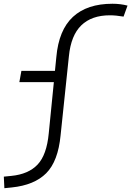

<svg xmlns="http://www.w3.org/2000/svg" viewBox="-49 -762 693 1014"><path d="M-25.9 231.9 -28.8 170.9 10.3 167Q101.1 158.2 149.4 107.2Q197.8 56.2 208.5 -58.1L235.4 -328.1H53.2L64 -387.7H241.2L248.5 -460.4Q261.2 -603.5 336.2 -672.9Q411.1 -742.2 544.9 -742.2Q586.9 -742.2 624.5 -732.4L603.5 -674.3Q562.5 -681.2 531.2 -681.2Q435.1 -681.2 380.4 -628.2Q325.7 -575.2 314.9 -465.3L271 -47.4Q257.8 89.8 195.1 152.8Q132.3 215.8 12.7 228Z"/></svg>

Font: Cascadia Mono Light
Style: Italic
Weight: 300
Italic angle: -10°
Monospace: yes
Designer: Aaron Bell
Foundry: Saja Typeworks
Version: Version 2404.023; ttfautohint (v1.8.4)